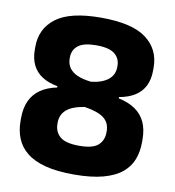

<svg xmlns="http://www.w3.org/2000/svg" viewBox="-77 -723 738 808"><g transform="rotate(10 292.0 -319.0)"><path d="M291 16.5Q219 16.5 169.5 3.5Q120 -9.5 89.8 -33.8Q59.5 -58 45.8 -91.8Q32 -125.5 32 -166.5V-178.5Q32 -222 46.5 -253.2Q61 -284.5 89.5 -304Q118 -323.5 159.5 -332V-337.5Q120 -344.5 93.2 -361.8Q66.5 -379 52.8 -406.8Q39 -434.5 39 -473V-485Q39 -563 99.2 -608.2Q159.5 -653.5 291 -653.5Q424 -653.5 484.2 -608.2Q544.5 -563 544.5 -485V-473Q544.5 -434 530.5 -406.2Q516.5 -378.5 489.5 -361.5Q462.5 -344.5 422.5 -337.5V-332Q465 -323 493.5 -303.5Q522 -284 536.5 -253.2Q551 -222.5 551 -178.5V-166.5Q551 -127 538.5 -93.8Q526 -60.5 496.5 -35.8Q467 -11 416.5 2.8Q366 16.5 291 16.5ZM293 -106.5Q351 -106.5 373.8 -127.2Q396.5 -148 396.5 -182V-187Q396.5 -222.5 371 -242.5Q345.5 -262.5 287.5 -271.5Q233.5 -262.5 210.2 -241.2Q187 -220 187 -187V-182Q187 -147.5 210.8 -127Q234.5 -106.5 293 -106.5ZM295.5 -380.5Q342.5 -386 368 -406.5Q393.5 -427 393.5 -461V-465Q393.5 -497.5 369.8 -516.5Q346 -535.5 291 -535.5Q237.5 -535.5 213.8 -516.8Q190 -498 190 -466V-461.5Q190 -439 201.2 -422.2Q212.5 -405.5 235.8 -395Q259 -384.5 295.5 -380.5Z"/></g></svg>

Font: Anek Malayalam Medium
Style: Bold
Weight: 700
Version: Version 1.003